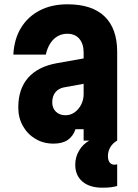

<svg xmlns="http://www.w3.org/2000/svg" viewBox="-20 -654 640 893"><path d="M379 -384V-266L285 -249Q255 -245 239 -226.5Q223 -208 223 -178Q223 -151 240 -134.5Q257 -118 285 -118Q308 -118 327 -131.5Q346 -145 357.5 -167.5Q369 -190 369 -216V-410Q369 -450 349 -473.5Q329 -497 293 -497Q268 -497 248 -485.5Q228 -474 214 -452.5Q200 -431 193 -400H42Q46 -473 78 -525Q110 -577 165 -605.5Q220 -634 294 -634Q408 -634 466.5 -577.5Q525 -521 525 -413V0H369V-53H331Q320 -20 295 -3Q270 14 229 14Q182 14 145 -8Q108 -30 86.5 -68Q65 -106 65 -154Q65 -240 110.5 -292Q156 -344 244 -360ZM456 219Q397 219 363.5 190.5Q330 162 330 112Q330 77 347.5 47Q365 17 395 0L459 -3L525 0Q505 11 493.5 30Q482 49 482 72Q482 91 490 101.5Q498 112 512 112Q516 112 519.5 111.5Q523 111 525 110V211Q515 214 499 216.5Q483 219 456 219Z"/></svg>

Font: Martian Mono Condensed
Style: Bold
Weight: 700
Width: 3
Designer: Roman Shamin
Foundry: Evil Martians
Version: Version 1.000